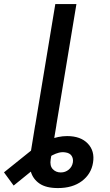

<svg xmlns="http://www.w3.org/2000/svg" viewBox="-134 -748 558 972"><path d="M159.2 204.1Q99.1 204.1 65.9 181.2Q32.7 158.2 22.2 121.1Q11.7 84 18.6 41.5L43.9 -113.8H151.4L122.6 58.6Q117.2 91.3 133.1 108.2Q148.9 125 173.8 125Q196.8 125 213.9 110.8Q231 96.7 234.9 74.2Q237.8 55.2 228.5 40.8Q219.2 26.4 196.3 23.4Q180.2 21 164.3 24.9Q148.4 28.8 131.3 37.8Q114.3 46.9 94.7 62L-64.9 191.4L-113.8 124.5L27.8 10.7Q67.4 -22 114.5 -40.5Q161.6 -59.1 205.6 -59.1Q274.4 -59.1 310.5 -21.2Q346.7 16.6 336.9 75.7Q327.6 133.3 280.5 168.7Q233.4 204.1 159.2 204.1ZM252.9 -727.5 132.3 0H25.4L146 -727.5Z"/></svg>

Font: Inter 16pt Medium
Style: Italic
Weight: 500
Italic angle: -9.3988°
Version: Version 4.001;git-66647c0bb